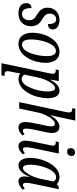

<svg xmlns="http://www.w3.org/2000/svg" viewBox="760 -1560 1040 2600"><g transform="rotate(90 1280.0 -260.0)"><path d="M155 10C273 10 335 -59 335 -163C335 -235 301 -278 238 -313C190 -340 164 -369 164 -411C165 -464 195 -501 242 -501C295 -501 308 -443 305 -390C350 -390 379 -410 379 -453C379 -497 343 -546 252 -546C151 -546 84 -479 84 -384C84 -313 121 -276 180 -240C233 -210 254 -181 254 -137C254 -76 220 -38 168 -38C107 -38 87 -97 90 -167C63 -167 22 -152 22 -95C22 -30 74 10 155 10Z M573 10C748 10 831 -211 831 -355C831 -490 765 -546 683 -546C510 -546 423 -332 423 -181C423 -53 484 10 573 10ZM585 -38C542 -38 514 -72 514 -161C514 -282 566 -497 670 -497C713 -497 740 -462 740 -372C740 -253 691 -38 585 -38Z M969 -393 836 240H1000L1009 199H992C965 199 944 193 944 158C944 137 948 119 954 95L966 35C970 19 973 -2 974 -13C995 2 1022 10 1052 10C1220 8 1310 -230 1310 -383C1310 -488 1273 -546 1210 -546C1142 -546 1097 -490 1062 -424H1058L1078 -536H930L920 -495H930C958 -495 979 -488 979 -455C979 -443 976 -425 969 -393ZM1050 -33C1022 -33 999 -54 990 -70L1031 -261C1049 -349 1114 -486 1174 -486C1209 -486 1219 -435 1219 -383C1219 -259 1152 -33 1050 -33Z M1706 10C1752 10 1787 -15 1813 -45L1799 -73C1781 -58 1764 -50 1747 -50C1730 -50 1721 -67 1721 -94C1721 -122 1728 -164 1737 -206L1762 -325C1770 -361 1781 -407 1781 -442C1781 -497 1760 -545 1697 -545C1640 -545 1591 -503 1544 -426H1540C1548 -457 1560 -509 1573 -574L1613 -760H1453L1444 -719H1453C1481 -719 1503 -711 1503 -677C1503 -667 1500 -648 1494 -617L1363 0H1450L1506 -264C1523 -345 1593 -484 1656 -484C1685 -484 1691 -455 1691 -431C1691 -395 1675 -333 1669 -305L1650 -211C1638 -159 1632 -108 1632 -80C1632 -28 1657 10 1706 10Z M2034 -649C2062 -649 2092 -664 2092 -710C2092 -742 2071 -756 2044 -756C2011 -756 1986 -735 1986 -695C1986 -663 2006 -649 2034 -649ZM1959 10C2009 10 2044 -24 2069 -49L2055 -77C2035 -62 2017 -50 2000 -50C1983 -50 1974 -66 1974 -96C1974 -124 1984 -178 1992 -216L2059 -536H1903L1895 -495H1906C1934 -495 1952 -489 1952 -459C1952 -449 1950 -435 1946 -416L1910 -243C1898 -189 1885 -119 1885 -79C1885 -31 1909 10 1959 10Z M2218 10C2285 10 2335 -48 2374 -139H2378C2374 -118 2369 -101 2369 -70C2369 -20 2394 10 2434 10C2482 10 2523 -22 2548 -46L2534 -76C2515 -61 2498 -50 2482 -50C2465 -50 2456 -66 2456 -96C2456 -125 2469 -191 2474 -214L2542 -536H2512L2474 -510C2453 -531 2417 -546 2377 -546C2217 -546 2118 -312 2118 -150C2118 -59 2150 10 2218 10ZM2255 -50C2229 -50 2210 -81 2210 -153C2210 -275 2274 -500 2381 -500C2405 -500 2427 -487 2437 -463L2401 -288C2377 -172 2307 -50 2255 -50Z"/></g></svg>

Font: Noto Serif ExtraCondensed
Style: Italic
Weight: 400
Width: 2
Italic angle: -12°
Designer: Monotype Design Team
Foundry: Monotype Imaging Inc.
Version: Version 2.014